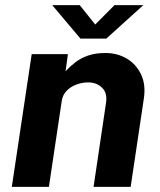

<svg xmlns="http://www.w3.org/2000/svg" viewBox="-20 -728 624 748"><path d="M26 0 103.5 -517H244.5L235.5 -450.5Q253 -469.5 273.8 -485.5Q294.5 -501.5 323 -511.5Q351.5 -521.5 391 -521.5Q437 -521.5 473.8 -499.8Q510.5 -478 529.5 -438.2Q548.5 -398.5 540.5 -344.5L489 0H344.5L393 -327Q399 -365.5 377.8 -386.2Q356.5 -407 323.5 -407Q300.5 -407 278 -398.8Q255.5 -390.5 239.8 -374.5Q224 -358.5 220.5 -334.5L170.5 0ZM293.5 -577.5 183.5 -708H290.5L351 -632.5L426 -708H538.5L394 -577.5Z"/></svg>

Font: Public Sans Thin
Style: Bold Italic
Weight: 700
Italic angle: -8°
Version: Version 2.001